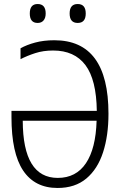

<svg xmlns="http://www.w3.org/2000/svg" viewBox="-20 -924 603 954"><path d="M266 10Q153 10 95 -76.5Q37 -163 37 -342V-373H461Q459 -528 404.5 -600.5Q350 -673 244 -673Q195 -673 155 -660Q115 -647 82 -630V-684Q112 -701 154.5 -712.5Q197 -724 250 -724Q519 -724 519 -359Q519 -250 492 -167Q465 -84 409 -37Q353 10 266 10ZM267 -40Q358 -40 407 -113Q456 -186 460 -324H93Q94 -40 267 -40ZM366 -810Q326 -810 326 -857Q326 -904 366 -904Q406 -904 406 -857Q406 -810 366 -810ZM167 -810Q128 -810 128 -857Q128 -904 167 -904Q207 -904 207 -857Q207 -835 196.5 -822.5Q186 -810 167 -810Z"/></svg>

Font: Noto Sans Mono SemiCondensed Light
Style: Regular
Weight: 300
Width: 4
Designer: Monotype Design Team
Foundry: Monotype Imaging Inc.
Version: Version 2.014; ttfautohint (v1.8.4.7-5d5b)